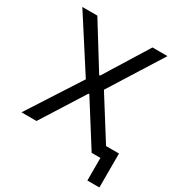

<svg xmlns="http://www.w3.org/2000/svg" viewBox="-204 -860 1064 1148"><g transform="rotate(30 327.5 -286.0)"><path d="M130.9 -727.5 318.4 -424.8H324.2L511.7 -727.5H615.2L386.7 -363.3L615.2 0H511.7L324.2 -296.9H318.4L130.9 0H27.3L261.7 -363.3L27.3 -727.5ZM572.3 156.2V0H536.1V-78.1H655.3V156.2Z"/></g></svg>

Font: Inter
Style: Regular
Weight: 400
Designer: Rasmus Andersson
Foundry: rsms
Version: Version 4.000;git-8c9346024